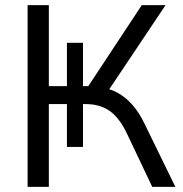

<svg xmlns="http://www.w3.org/2000/svg" viewBox="-20 -725 711 745"><path d="M87.1 0V-705H169.5V-390.7H239.7V-558.9H302V-390.7H322.6L530.1 -705H622.3L392.4 -361.3L362 -387.7Q402.4 -383.3 435 -365.7Q467.7 -348 494.1 -317.8Q520.6 -287.6 541 -244.6L660.4 0H570.7L472.5 -206.7Q443.7 -267.7 405.7 -294.4Q367.7 -321.1 312.9 -321.1H291.9L302 -330.1V-154.8H239.7V-321.1H169.5V0Z"/></svg>

Font: Nunito Sans 12pt ExtraLight
Style: Regular
Weight: 200
Designer: Vernon Adams
Foundry: Vernon Adams
Version: Version 3.101;gftools[0.9.27]